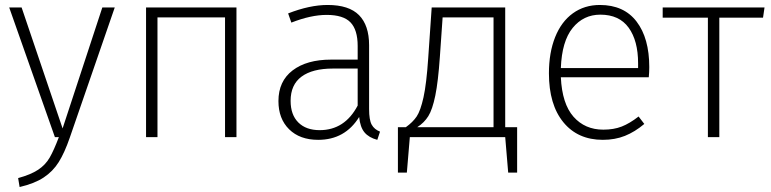

<svg xmlns="http://www.w3.org/2000/svg" viewBox="-20 -552 3106 773"><path d="M261 2Q240 63 216.5 100.5Q193 138 156 162.5Q119 187 59 201L53 165Q104 151 133.5 131.5Q163 112 180 82.5Q197 53 217 0H201L17 -522H67L232 -35L392 -522H442Z M886 -482H614V0H568V-522H932V0H886Z M1510 -22 1499 11Q1465 2 1447.5 -19Q1430 -40 1426 -81Q1369 11 1261 11Q1187 11 1144 -31.5Q1101 -74 1101 -145Q1101 -225 1158 -268.5Q1215 -312 1313 -312H1420V-367Q1420 -432 1391 -462Q1362 -492 1295 -492Q1232 -492 1153 -461L1140 -498Q1227 -532 1299 -532Q1385 -532 1425.5 -491Q1466 -450 1466 -370V-113Q1466 -69 1476.5 -50Q1487 -31 1510 -22ZM1420 -127V-276H1320Q1238 -276 1194 -243.5Q1150 -211 1150 -146Q1150 -90 1181 -59Q1212 -28 1267 -28Q1368 -28 1420 -127Z M2062 -40V143H2026L2014 0H1630L1618 143H1582V-40H1614Q1642 -60 1657.5 -83Q1673 -106 1685 -160Q1697 -214 1704 -318L1718 -522H2014V-40ZM1967 -482H1762L1751 -324Q1744 -223 1732.5 -167Q1721 -111 1704.5 -84.5Q1688 -58 1660 -40H1967Z M2592 -241H2238Q2243 -134 2289 -82Q2335 -30 2409 -30Q2451 -30 2483 -42.5Q2515 -55 2551 -83L2574 -53Q2536 -21 2496 -5Q2456 11 2407 11Q2306 11 2248 -60Q2190 -131 2190 -257Q2190 -340 2215 -402.5Q2240 -465 2286.5 -498.5Q2333 -532 2395 -532Q2492 -532 2543 -465Q2594 -398 2594 -282Q2594 -261 2592 -241ZM2549 -297Q2549 -388 2511 -440.5Q2473 -493 2397 -493Q2329 -493 2285.5 -439.5Q2242 -386 2238 -278H2549Z M3052 -481H2876V0H2830V-481H2648V-522H3058Z"/></svg>

Font: FiraGO ExtraLight
Style: Regular
Weight: 200
Designer: bBox Type
Foundry: bBox Type GmbH
Version: Version 1.001